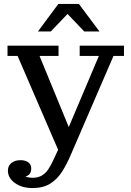

<svg xmlns="http://www.w3.org/2000/svg" viewBox="-20 -745 663 971"><path d="M146 154Q173 154 192 142.5Q211 131 224 111.5Q237 92 249 66L302 -48L311 -63L480 -462H383V-514H607V-462H554L341 31Q319 84 294 123Q269 162 233.5 184Q198 206 144 206ZM294 59 69 -462H18V-514H276V-462H180L344 -63ZM84 65Q107 65 122.5 75.5Q138 86 138 108Q138 133 120 143Q102 153 78 153L79 125Q87 138 104 146Q121 154 146 154L144 206Q91 206 55.5 180.5Q20 155 20 118Q20 93 38 79Q56 65 84 65ZM172 -586 275 -725H379L483 -586H406L299 -698H344L237 -586Z"/></svg>

Font: Montagu Slab 24pt
Style: Regular
Weight: 400
Designer: Florian Karsten
Foundry: Florian Karsten
Version: Version 1.000